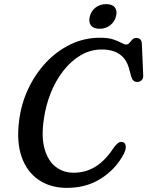

<svg xmlns="http://www.w3.org/2000/svg" viewBox="-20 -897 714 931"><path d="M578.5 -206.5Q588 -202.5 589.8 -187.5Q591.5 -172.5 579.5 -149.5Q542.5 -78.5 471.2 -32.2Q400 14 304.5 14Q225 14 168 -24.5Q111 -63 85.2 -135.5Q59.5 -208 72.5 -310.5Q82 -391 115.8 -463.8Q149.5 -536.5 202.2 -593Q255 -649.5 322 -681.8Q389 -714 465 -714Q504.5 -714 529.2 -705.8Q554 -697.5 568.5 -689.2Q583 -681 592 -681Q601 -681 607.5 -689Q614 -697 621.5 -705Q629 -713 641 -713Q667 -713 668 -682.5L674.5 -530Q674.5 -515.5 666.2 -507.5Q658 -499.5 645.5 -499.5Q623 -499.5 616 -527L606 -563.5Q581.5 -657 473 -657Q419 -657 372 -629.5Q325 -602 287.5 -554.2Q250 -506.5 225.5 -444.8Q201 -383 192 -315Q180 -232.5 196 -175.5Q212 -118.5 249 -89Q286 -59.5 337 -59.5Q397.5 -59.5 445.5 -90.5Q493.5 -121.5 532.5 -182.5Q545.5 -199.5 556.2 -205.8Q567 -212 578.5 -206.5ZM463 -757.5Q433.5 -757.5 421 -774Q408.5 -790.5 415.5 -817.5Q422.5 -844.5 444 -860.8Q465.5 -877 495 -877Q524.5 -877 537 -860.8Q549.5 -844.5 542.5 -817.5Q535.5 -791 514 -774.2Q492.5 -757.5 463 -757.5Z"/></svg>

Font: Fraunces 72pt SuperSoft
Style: Italic
Weight: 400
Italic angle: -16°
Version: Version 1.000;[b76b70a41]